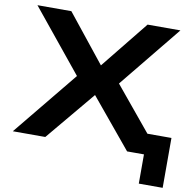

<svg xmlns="http://www.w3.org/2000/svg" viewBox="-92 -798 1067 1054"><g transform="rotate(10 441.5 -271.0)"><path d="M750 163V0H687V-115H883V163ZM19 0 338 -390 339 -328 32 -705H221L435 -437H430L646 -705H829L522 -328V-390L844 0H656L425 -279H433L200 0Z"/></g></svg>

Font: Nunito Sans 7pt Expanded
Style: Bold
Weight: 700
Width: 7
Designer: Vernon Adams
Foundry: Vernon Adams
Version: Version 3.101;gftools[0.9.27]